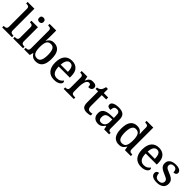

<svg xmlns="http://www.w3.org/2000/svg" viewBox="412 -2402 4050 4050"><g transform="rotate(45 2437.5 -376.5)"><path d="M14 0V-45H27Q48 -45 66 -50Q84 -55 95 -70Q106 -85 106 -115V-649Q106 -678 94.5 -692Q83 -706 65 -710.5Q47 -715 27 -715H14V-760H216V-115Q216 -85 227 -70Q238 -55 256.5 -50Q275 -45 295 -45H307V0Z M343 0V-45H356Q376 -45 394 -49.5Q412 -54 423.5 -68.5Q435 -83 435 -111V-425Q435 -454 423.5 -468Q412 -482 394 -486.5Q376 -491 356 -491H351V-536H545V-115Q545 -85 556 -70Q567 -55 585.5 -50Q604 -45 624 -45H637V0ZM486 -633Q458 -633 439.5 -648Q421 -663 421 -698Q421 -734 440 -748.5Q459 -763 486 -763Q512 -763 531.5 -748.5Q551 -734 551 -698Q551 -663 531.5 -648Q512 -633 486 -633Z M1018 10Q960 10 923.5 -14.5Q887 -39 865 -78H858L837 0H669V-45H676Q698 -45 716.5 -50Q735 -55 746 -70.5Q757 -86 757 -116V-647Q757 -677 745.5 -691.5Q734 -706 716 -710.5Q698 -715 676 -715H669V-760H867V-580Q867 -563 866.5 -537.5Q866 -512 864.5 -488Q863 -464 862 -452H867Q889 -496 925 -521.5Q961 -547 1019 -547Q1117 -547 1169.5 -480Q1222 -413 1222 -269Q1222 -173 1198.5 -111Q1175 -49 1129.5 -19.5Q1084 10 1018 10ZM994 -57Q1056 -57 1082.5 -112Q1109 -167 1109 -270Q1109 -376 1082.5 -428Q1056 -480 993 -480Q921 -480 894 -428Q867 -376 867 -269Q867 -201 878.5 -153.5Q890 -106 918 -81.5Q946 -57 994 -57Z M1567 10Q1453 10 1390.5 -62Q1328 -134 1328 -264Q1328 -405 1388 -476Q1448 -547 1557 -547Q1657 -547 1714.5 -486.5Q1772 -426 1772 -307V-260H1441Q1443 -153 1479.5 -104.5Q1516 -56 1585 -56Q1637 -56 1673.5 -78Q1710 -100 1728 -129Q1737 -125 1743 -115Q1749 -105 1749 -91Q1749 -69 1729.5 -45.5Q1710 -22 1669.5 -6Q1629 10 1567 10ZM1657 -317Q1657 -396 1634 -443Q1611 -490 1556 -490Q1505 -490 1476 -445.5Q1447 -401 1443 -317Z M1849 0V-45H1852Q1875 -45 1893.5 -50Q1912 -55 1922.5 -70.5Q1933 -86 1933 -117V-423Q1933 -453 1922 -467.5Q1911 -482 1893.5 -486.5Q1876 -491 1854 -491H1851V-536H2018L2037 -443H2042Q2055 -473 2070.5 -496.5Q2086 -520 2111.5 -533.5Q2137 -547 2180 -547Q2236 -547 2263 -527Q2290 -507 2290 -471Q2290 -436 2265.5 -414.5Q2241 -393 2188 -393Q2188 -421 2183 -438.5Q2178 -456 2167 -464.5Q2156 -473 2136 -473Q2109 -473 2090.5 -452Q2072 -431 2062 -399Q2052 -367 2047.5 -333Q2043 -299 2043 -273V-112Q2043 -83 2054 -68.5Q2065 -54 2082.5 -49.5Q2100 -45 2122 -45H2151V0Z M2546 10Q2472 10 2436 -24.5Q2400 -59 2400 -146V-476H2325V-519Q2346 -519 2369 -528Q2392 -537 2408 -554Q2425 -571 2436 -596.5Q2447 -622 2454 -659H2510V-536H2640V-476H2510V-146Q2510 -97 2529.5 -74Q2549 -51 2584 -51Q2602 -51 2617.5 -53Q2633 -55 2649 -58V-8Q2636 -2 2607 4Q2578 10 2546 10Z M2876 10Q2832 10 2796.5 -7.5Q2761 -25 2741 -60.5Q2721 -96 2721 -151Q2721 -231 2777 -269.5Q2833 -308 2948 -312L3030 -315V-373Q3030 -409 3024.5 -436Q3019 -463 3001 -478.5Q2983 -494 2946 -494Q2911 -494 2892.5 -480Q2874 -466 2867.5 -441.5Q2861 -417 2861 -385Q2813 -385 2788 -399.5Q2763 -414 2763 -449Q2763 -485 2788.5 -506Q2814 -527 2856.5 -537Q2899 -547 2950 -547Q3045 -547 3092.5 -508Q3140 -469 3140 -375V-117Q3140 -89 3146 -73.5Q3152 -58 3166 -51.5Q3180 -45 3202 -45H3205V0H3056L3039 -81H3030Q3009 -54 2989 -33.5Q2969 -13 2943 -1.5Q2917 10 2876 10ZM2908 -55Q2946 -55 2973 -71.5Q3000 -88 3015 -119Q3030 -150 3030 -191V-270L2971 -267Q2919 -265 2889 -250.5Q2859 -236 2846.5 -210Q2834 -184 2834 -146Q2834 -116 2842 -95.5Q2850 -75 2866.5 -65Q2883 -55 2908 -55Z M3502 10Q3436 10 3390.5 -19Q3345 -48 3321.5 -109.5Q3298 -171 3298 -267Q3298 -364 3321.5 -425.5Q3345 -487 3390.5 -517Q3436 -547 3501 -547Q3558 -547 3594.5 -523Q3631 -499 3653 -461H3659Q3656 -487 3654.5 -518.5Q3653 -550 3653 -574V-649Q3653 -678 3641.5 -692Q3630 -706 3611.5 -710.5Q3593 -715 3571 -715H3563V-760H3763V-114Q3763 -84 3774.5 -69Q3786 -54 3804.5 -49.5Q3823 -45 3845 -45H3852V0H3676L3660 -87H3655Q3633 -42 3597 -16Q3561 10 3502 10ZM3526 -57Q3598 -57 3625.5 -109Q3653 -161 3653 -268Q3653 -370 3626 -425Q3599 -480 3525 -480Q3484 -480 3459 -455Q3434 -430 3422 -383Q3410 -336 3410 -267Q3410 -162 3436.5 -109.5Q3463 -57 3526 -57Z M4161 10Q4047 10 3984.5 -62Q3922 -134 3922 -264Q3922 -405 3982 -476Q4042 -547 4151 -547Q4251 -547 4308.5 -486.5Q4366 -426 4366 -307V-260H4035Q4037 -153 4073.5 -104.5Q4110 -56 4179 -56Q4231 -56 4267.5 -78Q4304 -100 4322 -129Q4331 -125 4337 -115Q4343 -105 4343 -91Q4343 -69 4323.5 -45.5Q4304 -22 4263.5 -6Q4223 10 4161 10ZM4251 -317Q4251 -396 4228 -443Q4205 -490 4150 -490Q4099 -490 4070 -445.5Q4041 -401 4037 -317Z M4630 10Q4574 10 4535 -3Q4496 -16 4475.5 -40.5Q4455 -65 4455 -99Q4455 -128 4467.5 -143Q4480 -158 4496.5 -164Q4513 -170 4526 -170Q4526 -115 4551 -78Q4576 -41 4634 -41Q4687 -41 4714 -65Q4741 -89 4741 -126Q4741 -150 4730.5 -166Q4720 -182 4693.5 -197.5Q4667 -213 4618 -232Q4566 -254 4531.5 -276Q4497 -298 4480 -327Q4463 -356 4463 -400Q4463 -471 4516.5 -508.5Q4570 -546 4658 -546Q4710 -546 4744.5 -533Q4779 -520 4795.5 -499Q4812 -478 4812 -454Q4812 -425 4792 -408Q4772 -391 4732 -391Q4732 -441 4710.5 -469Q4689 -497 4645 -497Q4600 -497 4577 -476.5Q4554 -456 4554 -422Q4554 -398 4566.5 -381Q4579 -364 4607 -349.5Q4635 -335 4682 -317Q4733 -297 4766 -275Q4799 -253 4815.5 -223.5Q4832 -194 4832 -152Q4832 -73 4777.5 -31.5Q4723 10 4630 10Z"/></g></svg>

Font: Noto Serif Thai Medium
Style: Regular
Weight: 500
Version: Version 2.001